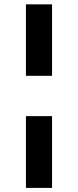

<svg xmlns="http://www.w3.org/2000/svg" viewBox="-20 -748 367 904"><path d="M102.1 -201.2H225.1V136.7H102.1ZM225.1 -727.5V-391.1H102.1V-727.5Z"/></svg>

Font: Inter
Style: 650
Weight: 650
Designer: Rasmus Andersson
Foundry: rsms
Version: Version 4.001;git-66647c0bb